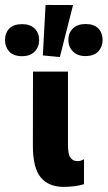

<svg xmlns="http://www.w3.org/2000/svg" viewBox="-100 -730 427 761"><path d="M152.3 10.7Q175.3 10.7 196.5 7.8Q217.8 4.9 232.9 0V-99.1Q227.1 -95.2 220.5 -93.3Q213.9 -91.3 207.5 -91.3Q190.4 -91.3 179.9 -104Q169.4 -116.7 169.4 -154.8V-446.3H30.8L30.3 -153.3Q30.3 -63.5 61.8 -26.4Q93.3 10.7 152.3 10.7ZM-12.7 -507.3Q19.5 -507.3 37.4 -525.6Q55.2 -543.9 55.2 -570.8Q55.2 -599.1 37.4 -616.7Q19.5 -634.3 -12.2 -634.3Q-46.4 -634.3 -63.2 -616.7Q-80.1 -599.1 -80.1 -570.8Q-80.1 -543.9 -63.2 -525.6Q-46.4 -507.3 -12.7 -507.3ZM137.2 -503.9 189.5 -710 80.6 -710.4 69.8 -510.3ZM238.3 -507.8Q272.9 -507.8 289.8 -526.4Q306.6 -544.9 306.6 -571.3Q306.6 -599.6 289.8 -617.2Q272.9 -634.8 238.8 -634.8Q207 -634.8 189 -617.2Q170.9 -599.6 170.9 -571.3Q170.9 -544.9 188.7 -526.4Q206.5 -507.8 238.3 -507.8Z"/></svg>

Font: Roboto Flex Super Cond Bold
Style: Regular
Weight: 700
Width: 3
Designer: Berlow after Robertson
Foundry: Google
Version: Version 3.000